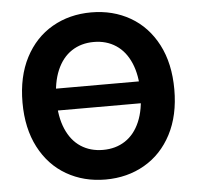

<svg xmlns="http://www.w3.org/2000/svg" viewBox="-53 -791 877 855"><g transform="rotate(-5 385.5 -363.5)"><path d="M625.5 -314.9H154.8V-412.6H625.5ZM45.9 -363.3Q45.9 -479.5 89.8 -564Q133.8 -648.4 210.9 -692.9Q288.1 -737.3 385.3 -737.3Q482.4 -737.3 559.6 -692.9Q636.7 -648.4 680.7 -564Q724.6 -479.5 724.6 -363.3Q724.6 -247.6 680.7 -163.3Q636.7 -79.1 559.6 -34.7Q482.4 9.8 385.3 9.8Q288.1 9.8 210.9 -34.7Q133.8 -79.1 89.8 -163.6Q45.9 -248 45.9 -363.3ZM573.2 -363.3Q573.2 -440.4 550 -494.6Q526.9 -548.8 484.4 -576.9Q441.9 -605 385.3 -605Q328.6 -605 286.1 -576.9Q243.7 -548.8 220.5 -494.4Q197.3 -439.9 197.3 -363.3Q197.3 -286.6 220.5 -232.4Q243.7 -178.2 286.1 -150.4Q328.6 -122.6 385.3 -122.6Q441.9 -122.6 484.4 -150.4Q526.9 -178.2 550 -232.4Q573.2 -286.6 573.2 -363.3Z"/></g></svg>

Font: Inter RS Variable
Style: Regular
Weight: 400
Designer: Rasmus Andersson (customised by Maria Ramos and Noel Pretorius)
Foundry: rsms
Version: Version 3.001;Glyphs 3.2.3 (3260)